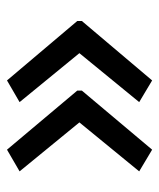

<svg xmlns="http://www.w3.org/2000/svg" viewBox="27 -538 455 549"><g transform="rotate(-90 254.5 -263.5)"><path d="M469 -257 299 -56 237 -93 377 -264 237 -435 299 -471 469 -270ZM270 -257 101 -56 39 -93 179 -264 39 -435 101 -471 270 -270Z"/></g></svg>

Font: Noto Sans Thaana
Style: Regular
Weight: 400
Designer: Monotype Design Team
Foundry: Monotype Imaging Inc.
Version: Version 2.001